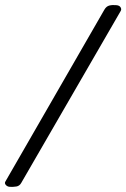

<svg xmlns="http://www.w3.org/2000/svg" viewBox="-83 -684 503 765"><path d="M-44.4 60.4Q-54.3 59.5 -59.9 52.8Q-65.6 46.1 -61.7 39.6L332.9 -645.5Q340.7 -659 352.8 -662Q365 -665 380.4 -663.4Q392.8 -662.5 397.4 -654.9Q401.9 -647.3 398.1 -640.6L1.8 44.5Q-5 57 -17.8 59.1Q-30.7 61.2 -44.4 60.4Z"/></svg>

Font: EB Garamond
Style: Italic
Weight: 400
Italic angle: -17.2°
Designer: Georg Duffner and Octavio Pardo
Foundry: Georg Duffner
Version: Version 1.001